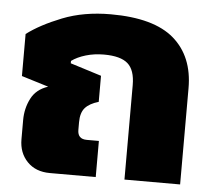

<svg xmlns="http://www.w3.org/2000/svg" viewBox="-44 -598 721 646"><g transform="rotate(5 316.0 -275.0)"><path d="M147 0Q99 0 70.5 -29.5Q42 -59 42 -105V-170Q42 -209 59 -242.5Q76 -276 116 -289L25 -317V-459Q70 -493 142 -521.5Q214 -550 305 -550Q451 -550 519 -491Q587 -432 587 -325V0H399V-319Q399 -370 374.5 -391.5Q350 -413 294 -413Q261 -413 232.5 -404.5Q204 -396 185 -382V-374L290 -341V-253Q259 -244 244.5 -227.5Q230 -211 230 -179V-153Q230 -122 261 -122H302V0Z"/></g></svg>

Font: Kanit
Style: Bold
Weight: 700
Designer: Katatrad Team
Foundry: CadsonDemak
Version: Version 2.000; ttfautohint (v1.8.3)